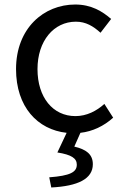

<svg xmlns="http://www.w3.org/2000/svg" viewBox="-20 -577 549 850"><path d="M336 11C390 5 440 -19 481 -56L442 -117C408 -86 364 -63 314 -63C214 -63 146 -146 146 -271C146 -396 218 -481 316 -481C360 -481 393 -461 425 -432L472 -493C433 -527 384 -557 313 -557C174 -557 51 -452 51 -271C51 -104 146 -3 275 11L234 98C297 108 320 124 320 152C320 185 291 201 198 208L207 253C325 247 391 215 391 150C391 105 360 84 309 72Z"/></svg>

Font: Noto Sans Japanese Regular
Style: Regular
Weight: 400
Designer: Ryoko NISHIZUKA (kana & ideographs); Paul D. Hunt (Latin, Greek & Cyrillic); Wenlong ZHANG (bopomofo); Sandoll Communica
Foundry: Adobe Systems Incorporated
Version: Version 1.000;PS 1;hotconv 1.0.78;makeotf.lib2.5.61930